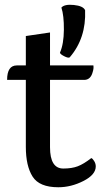

<svg xmlns="http://www.w3.org/2000/svg" viewBox="-20 -775 437 810"><path d="M191 -438V-154Q191 -64 247 -64Q283 -64 308 -73.5Q333 -83 365 -108Q370 -107 377 -96Q384 -85 384 -73Q384 -38 332 -11.5Q280 15 226 15Q146 15 117.5 -30Q89 -75 89 -155V-438H10Q10 -499 51 -499H89V-623L191 -638V-499H374Q376 -486 371 -471Q363 -440 338 -438ZM274 -533Q268 -529 250.5 -538Q233 -547 233 -553Q249 -589 249.5 -649.5Q250 -710 239 -743Q252 -758 291.5 -754Q331 -750 339 -732Q344 -614 274 -533Z"/></svg>

Font: Karma SemiBold
Style: Regular
Weight: 600
Designer: Joana Correia
Foundry: Indian Type Foundry
Version: Version 1.202;PS 1.0;hotconv 1.0.78;makeotf.lib2.5.61930; tt